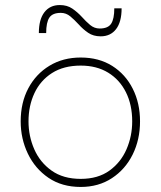

<svg xmlns="http://www.w3.org/2000/svg" viewBox="-20 -732 637 761"><path d="M300 9Q225.5 9 172.2 -27.2Q119 -63.5 90.5 -122.8Q62 -182 62 -251Q62 -325 92.2 -382Q122.5 -439 176.2 -471.5Q230 -504 300 -504Q372 -504 424.8 -470.8Q477.5 -437.5 506.2 -380.2Q535 -323 535 -251Q535 -178.5 505.8 -119.5Q476.5 -60.5 423.5 -25.8Q370.5 9 300 9ZM300 -23Q368.5 -23 413.8 -55.8Q459 -88.5 481.5 -140.5Q504 -192.5 504 -251Q504 -316.5 479.2 -366.2Q454.5 -416 408.8 -444Q363 -472 300 -472Q232.5 -472 186.2 -442.5Q140 -413 116.5 -362.8Q93 -312.5 93 -251Q93 -192.5 115.8 -140.5Q138.5 -88.5 184.5 -55.8Q230.5 -23 300 -23ZM379 -588Q350 -588 329.5 -602Q309 -616 292.5 -634.5Q275.5 -653 258.8 -667Q242 -681 221 -681Q188 -681 175.5 -662Q163 -643 163 -601H134Q134 -655 156 -683.5Q178 -712 217 -712Q246 -712 266.5 -698Q287 -684 304 -665.5Q320.5 -647 337.2 -633Q354 -619 375 -619Q408 -619 420.5 -638Q433 -657 433 -699H462Q462 -645 440 -616.5Q418 -588 379 -588Z"/></svg>

Font: Heraclito Thin
Style: Regular
Weight: 100
Designer: Kostas Bartsokas (font) & Cristiano Sobral (main changes)
Foundry: Kostas Bartsokas (font) & Cristiano Sobral (main changes)
Version: Version 1.00;July 8, 2020;FontCreator 13.0.0.2655 64-bit